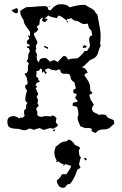

<svg xmlns="http://www.w3.org/2000/svg" viewBox="-20 -632 577 911"><path d="M217 -583Q221 -583 224.5 -587.5Q228 -592 233.5 -597.5Q239 -603 247.5 -607.5Q256 -612 270 -612Q283 -612 292.5 -609Q302 -606 311 -597Q327 -602 343.5 -605.5Q360 -609 377 -609Q382 -609 388 -607Q396 -600 406.5 -595.5Q417 -591 425 -584Q430 -579 433 -573Q436 -567 442 -563Q449 -527 454.5 -495Q460 -463 455 -425L458 -416Q451 -403 448.5 -393Q446 -383 442.5 -374.5Q439 -366 431.5 -359.5Q424 -353 407 -347Q397 -337 388 -328Q379 -319 367 -312Q379 -312 385.5 -305Q392 -298 396 -287Q391 -285 386 -282.5Q381 -280 381 -274Q387 -264 392 -257.5Q397 -251 400.5 -244.5Q404 -238 406 -230Q408 -222 408 -210Q408 -205 410 -199L418 -194Q418 -189 413.5 -186.5Q409 -184 404 -183Q404 -176 406.5 -170.5Q409 -165 410 -158Q415 -153 418 -147.5Q421 -142 425 -136V-135Q422 -130 419 -125Q416 -120 416 -114L420 -104Q426 -98 434 -95Q442 -92 449 -87Q459 -89 463 -89Q468 -89 473 -88Q478 -87 483 -86Q487 -75 498.5 -70.5Q510 -66 520 -62L522 -45Q510 -34 500.5 -26Q491 -18 473 -18Q460 -18 453.5 -15.5Q447 -13 443 -10Q439 -7 437.5 -4.5Q436 -2 433 -2Q428 -2 423 -5Q418 -8 414 -11L416 -20Q408 -25 400.5 -25Q393 -25 384 -24L361 -33Q357 -44 352.5 -54Q348 -64 348 -75Q352 -82 352 -92Q352 -101 350 -109Q348 -117 346 -125Q333 -129 324 -130L326 -144Q335 -148 347 -148V-156L336 -167L345 -186Q340 -187 335 -188Q330 -189 328 -194V-205L340 -213Q339 -220 336.5 -226Q334 -232 334 -240Q323 -248 319.5 -252.5Q316 -257 315.5 -261Q315 -265 314.5 -268.5Q314 -272 310 -279L304 -281Q296 -283 287.5 -282Q279 -281 272 -286Q266 -290 267 -295.5Q268 -301 259 -303L246 -297Q237 -300 227 -300Q222 -302 217.5 -304.5Q213 -307 208 -308L194 -301Q194 -292 203 -287L195 -281L187 -295L181 -285Q180 -290 179.5 -294Q179 -298 179 -303L172 -307L165 -297L152 -294Q154 -286 153.5 -282Q153 -278 151 -270L162 -260L161 -252L170 -247Q166 -243 163 -242Q160 -241 157.5 -240Q155 -239 153 -236.5Q151 -234 149 -227L157 -220L149 -214L161 -187Q161 -182 157.5 -179Q154 -176 154 -171Q165 -157 157 -143L163 -133Q163 -127 157.5 -123.5Q152 -120 152 -112Q157 -105 157 -101.5Q157 -98 157 -90Q157 -82 165.5 -80Q174 -78 179 -77Q189 -82 199.5 -81Q210 -80 221 -80H225L228 -85Q233 -83 239 -80Q245 -77 248 -71Q247 -66 246 -62.5Q245 -59 245 -54V-50L255 -40Q253 -32 245.5 -28.5Q238 -25 232 -21Q229 -22 226 -23Q223 -24 219 -24Q211 -24 203 -20Q195 -16 185 -16Q180 -18 175.5 -21Q171 -24 166 -24Q164 -24 154 -20.5Q144 -17 141 -16Q136 -18 130 -20Q124 -22 118 -22Q113 -19 108 -16.5Q103 -14 97 -14Q87 -14 79 -17.5Q71 -21 60 -21Q41 -21 28 -26.5Q15 -32 15 -55Q15 -69 23 -75Q31 -81 44 -81Q52 -81 59 -77.5Q66 -74 73 -70L79 -76L85 -72L97 -82Q94 -91 94 -99Q94 -101 94.5 -104Q95 -107 95 -109L104 -117Q103 -120 103 -125Q103 -136 111 -144Q100 -149 100 -161Q100 -168 101.5 -174Q103 -180 103 -187Q108 -195 108 -203Q105 -207 102 -211.5Q99 -216 99 -221Q99 -228 105 -230Q111 -232 111 -237Q111 -243 109.5 -248.5Q108 -254 108 -260Q106 -265 103 -270.5Q100 -276 97 -281L98 -284L106 -285Q108 -287 109.5 -290.5Q111 -294 113 -297L112 -312Q112 -317 113.5 -322Q115 -327 117 -332L106 -342Q113 -350 113.5 -356.5Q114 -363 114 -374Q116 -379 118.5 -383Q121 -387 121 -392Q121 -393 119.5 -397Q118 -401 117 -403L108 -405L109 -412H118L122 -418Q117 -421 112 -423.5Q107 -426 107 -433Q107 -438 112 -441.5Q117 -445 119 -450Q117 -453 115.5 -457Q114 -461 112 -465L122 -461L123 -475Q123 -481 118 -487.5Q113 -494 107.5 -501.5Q102 -509 97 -517.5Q92 -526 92 -537Q86 -545 81 -555Q76 -565 76 -576L77 -581Q84 -586 90.5 -590Q97 -594 105 -598Q127 -598 148.5 -600.5Q170 -603 192 -603Q195 -603 198.5 -602Q202 -601 205 -600Q206 -595 208.5 -589Q211 -583 217 -583ZM191 -542 201 -544 206 -539Q202 -536 198.5 -531.5Q195 -527 190 -527L179 -534L184 -548H181L172 -542Q168 -536 168 -529.5Q168 -523 167 -516L154 -505L162 -493L152 -480L142 -475L141 -471Q141 -464 148.5 -451Q156 -438 158 -430L150 -415Q150 -411 150.5 -408Q151 -405 152 -401L148 -391L156 -372Q154 -364 154 -359Q154 -343 166 -336V-340Q166 -350 175 -353.5Q184 -357 192 -357Q194 -357 197 -356Q200 -355 202 -354Q206 -350 210 -346.5Q214 -343 217 -338Q221 -342 226.5 -343.5Q232 -345 237 -347L254 -338L279 -365L284 -366L292 -365L304 -349Q315 -354 326.5 -354Q338 -354 349 -356Q356 -361 366.5 -371.5Q377 -382 381 -390H393L407 -413Q407 -421 405 -429Q403 -437 403 -445Q403 -453 406.5 -458Q410 -463 418 -464Q417 -470 415.5 -476Q414 -482 413 -488Q402 -496 401 -502.5Q400 -509 396 -520Q386 -518 381 -518Q373 -518 368 -520.5Q363 -523 358.5 -526Q354 -529 348.5 -531.5Q343 -534 334 -534Q326 -538 318 -546H317L307 -542L300 -543L296 -535Q288 -541 279.5 -547.5Q271 -554 261 -558Q256 -558 254 -554Q252 -550 250 -546Q239 -548 228.5 -550.5Q218 -553 208 -559Q205 -554 199.5 -550.5Q194 -547 191 -542ZM60 -594 65 -587V-579Q65 -577 64 -573Q63 -569 59 -569Q51 -569 45 -573.5Q39 -578 34 -583ZM377 -405H374L372 -409L379 -418L392 -413Q391 -407 386.5 -406Q382 -405 377 -405ZM188 -415Q193 -414 198 -411.5Q203 -409 208 -407V-399Q203 -403 196 -405Q189 -407 188 -415ZM240 -9 230 -11 240 -20ZM296 -531V-534Q300 -534 301.5 -530.5Q303 -527 304 -524H302ZM212 -601 213 -604H215L217 -603V-601L214 -600ZM298 38 300 33 310 30Q318 35 324 40.5Q330 46 334 54Q340 59 349 61.5Q358 64 360 73L354 80Q354 86 355 92Q356 98 356 104L364 116Q360 124 358.5 131.5Q357 139 355 147L362 164L347 173Q345 178 341 189.5Q337 201 331 212.5Q325 224 318.5 233Q312 242 306 242Q298 242 293.5 250.5Q289 259 279 259Q265 259 258 248.5Q251 238 249 226Q250 223 253 221Q256 219 259 216.5Q262 214 265.5 209.5Q269 205 272 197L280 194L289 195Q291 195 292.5 194Q294 193 296 193Q302 184 308.5 174.5Q315 165 318 154Q311 154 305 151.5Q299 149 293 147L287 148L284 155H280L283 148Q275 146 269 142.5Q263 139 257 134L246 138L249 129Q238 112 238 92Q238 84 240.5 77Q243 70 245 62Q251 61 254 57.5Q257 54 262 50Q267 46 275 42.5Q283 39 298 38ZM392 125 385 129 378 120V118Q381 118 386.5 119Q392 120 392 125Z"/></svg>

Font: ErikasBuero
Style: Regular
Weight: 400
Designer: Peter Wiegel
Foundry: Peter Wiegel
Version: Version 1.006